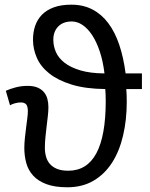

<svg xmlns="http://www.w3.org/2000/svg" viewBox="-20 -791 640 821"><path d="M426.8 -477.1Q420.4 -529.8 406.5 -571.3Q392.6 -612.8 373.8 -641.1Q355 -669.4 332.8 -684.3Q310.5 -699.2 287.1 -699.2Q250 -699.2 229 -677.7Q208 -656.2 208 -621.1Q208 -593.8 219.2 -568.1Q230.5 -542.5 256.3 -522.5Q282.2 -502.4 324 -490Q365.7 -477.5 426.8 -477.1ZM520 -410.2Q521 -399.4 521.5 -385.3Q522 -371.1 522 -356Q522 -278.3 506.3 -211.4Q490.7 -144.5 459.2 -95.5Q427.7 -46.4 379.9 -18.3Q332 9.8 268.1 9.8Q213.9 9.8 178.2 -3.7Q142.6 -17.1 121.6 -40.3Q100.6 -63.5 92.3 -94Q84 -124.5 84 -158.2Q84 -177.7 86.4 -200.4Q88.9 -223.1 91.6 -244.9Q94.2 -266.6 96.7 -284.9Q99.1 -303.2 99.1 -314.9Q99.1 -336.9 91.6 -345Q84 -353 68.8 -353Q57.1 -353 43.9 -349.4Q30.8 -345.7 22.9 -340.8L4.9 -402.8Q22.9 -411.1 47.4 -417.5Q71.8 -423.8 98.1 -423.8Q122.6 -423.8 139.4 -417Q156.2 -410.2 167 -397.9Q177.7 -385.7 182.4 -369.1Q187 -352.5 187 -333Q187 -315.9 184.6 -294.9Q182.1 -273.9 179.4 -251.2Q176.8 -228.5 174.3 -204.8Q171.9 -181.2 171.9 -159.2Q171.9 -138.7 177 -120.6Q182.1 -102.5 193.8 -89.4Q205.6 -76.2 224.6 -68.6Q243.7 -61 272 -61Q352.1 -61 392.1 -135.7Q432.1 -210.4 432.1 -358.9Q432.1 -370.1 431.6 -385.3Q431.2 -400.4 430.2 -410.2Q345.2 -411.1 286.1 -429.4Q227.1 -447.8 190.4 -477.1Q153.8 -506.3 137.5 -543.9Q121.1 -581.5 121.1 -621.1Q121.1 -653.8 130.6 -681.2Q140.1 -708.5 159.9 -728.5Q179.7 -748.5 210.7 -759.8Q241.7 -771 285.2 -771Q335.9 -771 375.2 -750.5Q414.6 -730 443.1 -691.9Q471.7 -653.8 490 -599.4Q508.3 -544.9 517.1 -477.1H586.9V-410.2Z"/></svg>

Font: Genotype
Style: Regular
Weight: 400
Foundry: Ascender Corporation
Version: Version 1.00